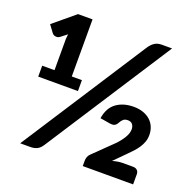

<svg xmlns="http://www.w3.org/2000/svg" viewBox="-122 -806 934 929"><g transform="rotate(20 345.5 -341.5)"><path d="M15.1 0ZM190.9 -35.2Q178.2 -14.6 163.3 -7.3Q148.4 0 128.9 0H76.2L491.7 -642.1Q503.9 -661.6 519.3 -672.1Q534.7 -682.6 556.6 -682.6H609.9ZM533.2 -354Q561.5 -354 583.3 -345.9Q605 -337.9 619.9 -324Q634.8 -310.1 642.3 -291.3Q649.9 -272.5 649.9 -251Q649.9 -231.9 644 -215.6Q638.2 -199.2 628.4 -184.6Q618.7 -169.9 606 -156.2Q593.3 -142.6 579.6 -128.9L522.9 -71.8Q536.6 -75.7 549.8 -77.9Q563 -80.1 574.2 -80.1H627.9Q642.1 -80.1 649.9 -72.5Q657.7 -64.9 657.7 -52.2V0H398.4V-28.3Q398.4 -37.1 401.6 -46.6Q404.8 -56.2 413.1 -64L510.7 -159.2Q531.2 -179.7 545.7 -203.4Q560.1 -227.1 560.1 -247.6Q560.1 -263.2 552 -273.2Q543.9 -283.2 528.3 -283.2Q514.2 -283.2 505.6 -276.4Q497.1 -269.5 490.2 -256.3Q484.4 -245.1 475.6 -240.5Q466.8 -235.8 449.2 -238.8L399.9 -247.1Q408.2 -301.8 443.8 -327.9Q479.5 -354 533.2 -354ZM47.9 -389.2H111.3V-551.3L113.8 -574.7L81.5 -549.8Q75.7 -545.4 69.6 -544.4Q63.5 -543.5 58.1 -544.7Q52.7 -545.9 48.6 -548.6Q44.4 -551.3 42.5 -554.2L15.1 -591.3L125.5 -683.1H200.2V-389.2H252.4V-333H47.9Z"/></g></svg>

Font: Carlito
Style: Bold
Weight: 700
Designer: Lukasz Dziedzic
Foundry: tyPoland Lukasz Dziedzic
Version: Version 1.104